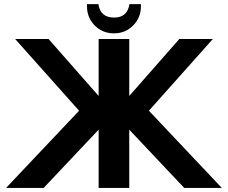

<svg xmlns="http://www.w3.org/2000/svg" viewBox="-20 -920 1116 940"><path d="M462.9 -285.2 193.8 0H9.8L367.2 -377.9L54.2 -729H217.8L462.9 -450.2V-729H612.8V-450.2L857.9 -729H1022L709 -377.9L1065.9 0H881.8L612.8 -285.2V0H462.9ZM538.1 -756.8Q481.9 -756.8 443.8 -795.2Q405.8 -833.5 405.8 -890.1V-899.9H461.9Q470.7 -834 539.1 -834Q603.5 -834 613.8 -899.9H669.9V-889.2Q669.9 -833.5 631.8 -795.2Q593.8 -756.8 538.1 -756.8Z"/></svg>

Font: Miedinger*
Style: Bold
Weight: 700
Version: Version 001.000